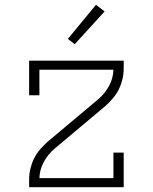

<svg xmlns="http://www.w3.org/2000/svg" viewBox="-20 -784 640 804"><path d="M102 0V-33Q102 -56 107.5 -78.5Q113 -101 123 -121Q133 -141 148 -158.5Q163 -176 180 -191L392 -369Q419 -392 436.5 -424Q454 -456 455 -492H145V-385H102V-530H498V-497Q498 -474 492.5 -451.5Q487 -429 477 -409Q467 -389 452 -371.5Q437 -354 420 -339L208 -161Q181 -138 163.5 -106Q146 -74 145 -38H455V-145H498V0ZM293 -599 264 -621 382 -764 418 -736Z"/></svg>

Font: Iosevka Curly Slab XLtEx
Style: Regular
Weight: 200
Width: 7
Monospace: yes
Designer: Belleve Invis
Foundry: Belleve Invis
Version: Version 11.1.0; ttfautohint (v1.8.3)